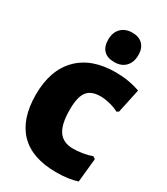

<svg xmlns="http://www.w3.org/2000/svg" viewBox="-221 -998 957 1103"><g transform="rotate(30 257.0 -446.0)"><path d="M514 -631 480 -472 467 -464Q441 -478 407 -486.5Q373 -495 344 -495Q283 -495 256 -459.5Q229 -424 229 -341Q229 -244 260 -199.5Q291 -155 357 -155Q385 -155 419.5 -160.5Q454 -166 480 -176L496 -166L480 -8Q420 11 341 11Q180 11 98.5 -73Q17 -157 17 -318Q17 -480 104.5 -569Q192 -658 352 -658Q438 -658 514 -631ZM414 -808Q414 -760 387 -732Q360 -704 313 -704Q267 -704 243 -728.5Q219 -753 219 -799Q219 -847 246.5 -875Q274 -903 321 -903Q365 -903 389.5 -878Q414 -853 414 -808Z"/></g></svg>

Font: Luna Sans Black
Style: Regular
Weight: 900
Designer: Juan Pablo del Peral
Foundry: Huerta Tipografica
Version: Version 2.001; ttfautohint (v1.5)